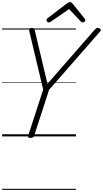

<svg xmlns="http://www.w3.org/2000/svg" viewBox="-20 -1276 963 1796"><path d="M264 14Q237 14 243 -5L384 -438L254 -984Q250 -1000 257 -1007.5Q264 -1015 277 -1015Q292 -1015 297 -1009.5Q302 -1004 305 -993L424 -492L863 -995Q875 -1009 884 -1013.5Q893 -1018 906 -1012Q919 -1009 922.5 -1000.5Q926 -992 915 -980L439 -436L299 -5Q293 14 264 14ZM436 -1066Q427 -1066 421 -1073Q415 -1080 415 -1087Q415 -1093 417 -1096.5Q419 -1100 423 -1104L605 -1243Q614 -1250 620.5 -1253Q627 -1256 635 -1256Q642 -1256 648 -1252.5Q654 -1249 659 -1242L772 -1102Q775 -1098 776.5 -1094Q778 -1090 778 -1086Q778 -1077 769.5 -1071.5Q761 -1066 754 -1066Q748 -1066 743.5 -1068.5Q739 -1071 735 -1076L626 -1191L458 -1075Q451 -1070 446 -1068Q441 -1066 436 -1066ZM0 490H690V500H0ZM0 -20H690V0H0ZM0 -505H690V-500H0ZM0 -1010H690V-1000H0Z"/></svg>

Font: Playwrite AU VIC Guides
Style: Regular
Weight: 400
Designer: Veronika Burian, José Scaglione
Foundry: TypeTogether
Version: Version 1.003